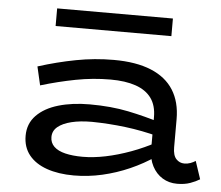

<svg xmlns="http://www.w3.org/2000/svg" viewBox="-50 -733 926 803"><g transform="rotate(5 413.0 -332.0)"><path d="M721 10Q687 10 660 -6.5Q633 -23 617 -53.5Q601 -84 601 -125V-259Q601 -308 578.5 -339Q556 -370 512.5 -385Q469 -400 407 -400Q333 -400 260.5 -386Q188 -372 115 -350L97 -428Q176 -453 254.5 -468Q333 -483 413 -483Q507 -483 570 -457Q633 -431 664.5 -381Q696 -331 696 -259V-141Q696 -107 710 -92Q724 -77 744 -77Q758 -77 770 -81.5Q782 -86 791 -92L816 -17Q800 -7 776.5 1.5Q753 10 721 10ZM288 13Q223 13 174.5 -4Q126 -21 99.5 -54Q73 -87 73 -135Q73 -186 106.5 -220.5Q140 -255 198 -272Q256 -289 329 -289Q419 -289 491.5 -274Q564 -259 627 -239V-180Q555 -199 485.5 -207.5Q416 -216 345 -217Q295 -217 258.5 -208Q222 -199 201.5 -182Q181 -165 181 -139Q181 -115 197.5 -99Q214 -83 245 -75.5Q276 -68 318 -68Q363 -68 414 -78.5Q465 -89 519.5 -109Q574 -129 627 -158L625 -96Q577 -63 521.5 -38.5Q466 -14 407 -0.5Q348 13 288 13ZM644 -677V-603H158V-677Z"/></g></svg>

Font: BioRhyme SemiExpanded
Style: Regular
Weight: 400
Width: 6
Designer: Aoife Mooney
Foundry: Aoife Mooney Type
Version: Version 1.600;gftools[0.9.33]